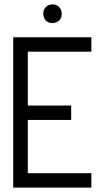

<svg xmlns="http://www.w3.org/2000/svg" viewBox="-20 -853 474 873"><path d="M176.8 -790Q176.8 -818.4 202.1 -830.1Q210.9 -833 218.8 -833Q247.1 -833 257.8 -806.6Q260.7 -798.8 260.7 -790Q260.7 -760.7 234.4 -751Q226.6 -748 218.8 -748Q189.5 -748 179.7 -774.4Q176.8 -782.2 176.8 -790ZM40 0V-683.6H395.5V-618.2H106.4V-373H303.7V-307.6H106.4V-65.4H395.5V0Z"/></svg>

Font: Post No Bills Jaffna Medium
Style: Regular
Weight: 500
Designer: Kosala Senevirathne, Siva Puranthara, Lasantha Premarathna, Tharique Azeez
Foundry: Mooniak
Version: Version 1.220 ; ttfautohint (v1.6)